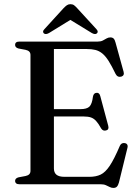

<svg xmlns="http://www.w3.org/2000/svg" viewBox="-20 -904 677 942"><path d="M203 -368.5H374Q406 -368.5 418.8 -381Q431.5 -393.5 436 -429.5Q437.5 -438.5 441.8 -443.2Q446 -448 453 -448.5Q467.5 -450.5 472 -432.5L511 -287Q513.5 -277.5 511 -271.8Q508.5 -266 500.5 -264Q493.5 -262 487.2 -264.2Q481 -266.5 476.5 -273.5Q463 -298 451.5 -310.5Q440 -323 426 -327.8Q412 -332.5 391 -332.5H203ZM54 -684Q54 -691.5 59.2 -695.8Q64.5 -700 75.5 -700H459.5Q474.5 -700 484.5 -705.2Q494.5 -710.5 503 -715.5Q511.5 -720.5 521.5 -720.5Q532 -720.5 537.8 -714.5Q543.5 -708.5 547 -694.5L586.5 -551.5Q589 -542.5 586 -536.5Q583 -530.5 575 -528Q566 -525.5 558.8 -529Q551.5 -532.5 547 -541.5Q528 -581 512.8 -605Q497.5 -629 481.8 -641.8Q466 -654.5 448 -659Q430 -663.5 405.5 -663.5H244.5V-77.5Q244.5 -57 257 -46.8Q269.5 -36.5 296 -36.5H419Q451 -36.5 474 -47.5Q497 -58.5 518.8 -91.2Q540.5 -124 568 -188.5Q572 -197 577.8 -200Q583.5 -203 591 -202Q600.5 -201 604.2 -194.5Q608 -188 605 -177.5L563.5 -8.5Q559.5 5.5 553.5 11.8Q547.5 18 536 18Q527 18 518.2 13.5Q509.5 9 499.2 4.5Q489 0 473.5 0H75.5Q64.5 0 59.2 -4.5Q54 -9 54 -16Q54 -29.5 71 -34L105.5 -40.5Q117.5 -43 123.5 -49.2Q129.5 -55.5 129.5 -65.5V-634.5Q129.5 -644.5 123.5 -650.8Q117.5 -657 105.5 -659.5L71 -666Q54 -670.5 54 -684ZM345 -818.5H305.5L430.5 -742Q446.5 -733 455 -740Q459 -742.5 459.2 -748.2Q459.5 -754 453.5 -760.5L359 -863.5Q350.5 -873 343.5 -878.2Q336.5 -883.5 325.5 -883.5Q315.5 -883.5 308 -878.2Q300.5 -873 291.5 -863.5L197.5 -760.5Q191 -754 191.5 -748.2Q192 -742.5 195.5 -740Q204.5 -733 220.5 -742Z"/></svg>

Font: Fraunces 36pt
Style: Regular
Weight: 400
Version: Version 1.000;[b76b70a41]